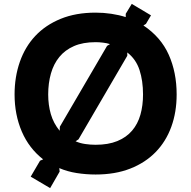

<svg xmlns="http://www.w3.org/2000/svg" viewBox="-20 -886 984 988"><path d="M889 -400Q889 -309 861.5 -233.5Q834 -158 781 -103.5Q728 -49 650.5 -18.5Q573 12 472 12Q423 12 375 4.5Q327 -3 285 -21L287 -3L238 82L138 23L186 -59L202 -66Q129 -123 92 -209.5Q55 -296 55 -400Q55 -490 82 -567.5Q109 -645 161.5 -701Q214 -757 292 -789Q370 -821 472 -821Q513 -821 553 -815Q593 -809 627 -798V-815L658 -866L757 -807L731 -763L718 -755Q808 -695 848.5 -604Q889 -513 889 -400ZM716 -400Q716 -470 698 -525.5Q680 -581 635 -616V-599L384 -169L369 -159Q391 -149 418 -145Q445 -141 472 -141Q537 -141 583.5 -160Q630 -179 659.5 -213.5Q689 -248 702.5 -295.5Q716 -343 716 -400ZM546 -659Q531 -664 510.5 -666.5Q490 -669 472 -669Q407 -669 361 -649Q315 -629 285.5 -593Q256 -557 242 -507.5Q228 -458 228 -400Q228 -346 241.5 -299Q255 -252 287 -213L288 -234L531 -650Z"/></svg>

Font: TypoPRO Sinkin Sans
Style: 700 Bold
Weight: 700
Designer: Keith Bates
Foundry: K-Type
Version: Sinkin Sans (version 1.0)  by Keith Bates   •   © 2014   www